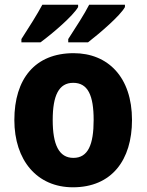

<svg xmlns="http://www.w3.org/2000/svg" viewBox="-20 -786 623 816"><path d="M511 -756V-766H359C340 -728 301 -668 270 -620V-606H354C402 -643 492 -720 511 -756ZM312 -756V-766H160C140 -728 102 -668 71 -620V-606H152C204 -644 291 -719 312 -756ZM541 -276C541 -458 439 -560 293 -560C129 -560 41 -451 41 -276C41 -105 137 10 290 10C455 10 541 -106 541 -276ZM204 -276C204 -380 230 -434 291 -434C354 -434 378 -380 378 -276C378 -171 354 -115 292 -115C230 -115 204 -172 204 -276Z"/></svg>

Font: Noto Sans Lao Looped SemiCondensed ExtraBold
Style: Regular
Weight: 800
Width: 4
Designer: Mark Frömberg, Ben Mitchell
Foundry: The Fontpad Ltd
Version: Version 1.002